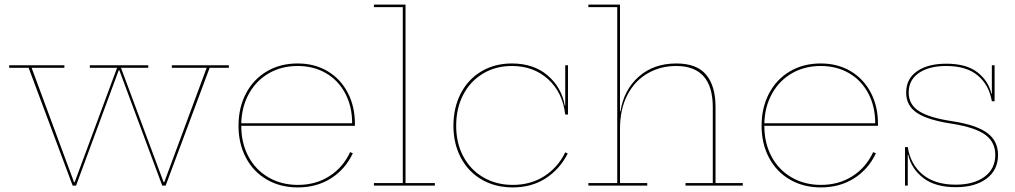

<svg xmlns="http://www.w3.org/2000/svg" viewBox="-20 -810 4432 838"><path d="M979 -525V-514H895L703 0H688L501 -503H498L312 0H297L105 -514H20V-525H261V-514H118L303 -15H306L491 -514H372V-525H627V-514H508L694 -15H697L882 -514H730V-525Z M1529 -270V-261H1033Q1033 -186 1064 -127.5Q1095 -69 1151.5 -36Q1208 -3 1280 -3Q1358 -3 1417.5 -41Q1477 -79 1508 -146L1520 -141Q1487 -71 1424.5 -31.5Q1362 8 1280 8Q1204 8 1145 -26Q1086 -60 1053.5 -121.5Q1021 -183 1021 -261Q1021 -340 1053.5 -402Q1086 -464 1144.5 -498.5Q1203 -533 1279 -533Q1353 -533 1409.5 -499.5Q1466 -466 1497.5 -406Q1529 -346 1529 -270ZM1033 -272H1517Q1517 -345 1487 -402Q1457 -459 1403 -490.5Q1349 -522 1279 -522Q1209 -522 1154 -490.5Q1099 -459 1067 -402Q1035 -345 1033 -272Z M1878 -11V0H1612V-11H1738V-779H1612V-790H1750V-11Z M1971 -261Q1971 -186 2002 -127.5Q2033 -69 2089.5 -36Q2146 -3 2218 -3Q2296 -3 2355.5 -41Q2415 -79 2447 -145L2458 -140Q2423 -71 2361.5 -31.5Q2300 8 2218 8Q2142 8 2083 -26Q2024 -60 1991.5 -121.5Q1959 -183 1959 -261Q1959 -340 1991 -402Q2023 -464 2081 -498.5Q2139 -533 2214 -533Q2309 -533 2370 -481Q2431 -429 2445 -349H2447V-525H2459V-310H2447Q2436 -406 2372.5 -464Q2309 -522 2214 -522Q2143 -522 2087.5 -488.5Q2032 -455 2001.5 -396Q1971 -337 1971 -261Z M3222 -11V0H2972V-11H3091V-342Q3091 -522 2931 -522Q2863 -522 2807 -490Q2751 -458 2718.5 -396Q2686 -334 2686 -247V-11H2805V0H2548V-11H2674V-779H2548V-790H2686V-324H2688Q2703 -418 2768 -475.5Q2833 -533 2932 -533Q3021 -533 3062 -484Q3103 -435 3103 -343V-11Z M3812 -270V-261H3316Q3316 -186 3347 -127.5Q3378 -69 3434.5 -36Q3491 -3 3563 -3Q3641 -3 3700.5 -41Q3760 -79 3791 -146L3803 -141Q3770 -71 3707.5 -31.5Q3645 8 3563 8Q3487 8 3428 -26Q3369 -60 3336.5 -121.5Q3304 -183 3304 -261Q3304 -340 3336.5 -402Q3369 -464 3427.5 -498.5Q3486 -533 3562 -533Q3636 -533 3692.5 -499.5Q3749 -466 3780.5 -406Q3812 -346 3812 -270ZM3316 -272H3800Q3800 -345 3770 -402Q3740 -459 3686 -490.5Q3632 -522 3562 -522Q3492 -522 3437 -490.5Q3382 -459 3350 -402Q3318 -345 3316 -272Z M4336 -134Q4336 -68 4286 -30.5Q4236 7 4152 7Q4062 7 4010 -33Q3958 -73 3944 -134H3942V0H3930V-168H3942Q3954 -92 4007.5 -48Q4061 -4 4151 -4Q4230 -4 4277 -38.5Q4324 -73 4324 -134Q4324 -190 4280 -222Q4236 -254 4135 -270Q4029 -286 3982 -317.5Q3935 -349 3935 -406Q3935 -466 3982.5 -499Q4030 -532 4110 -532Q4198 -532 4246 -494.5Q4294 -457 4307 -401H4309V-525H4321V-368H4309Q4297 -439 4247.5 -480.5Q4198 -522 4110 -522Q4035 -522 3990.5 -491.5Q3946 -461 3946 -406Q3946 -354 3991 -325Q4036 -296 4136 -281Q4241 -265 4288.5 -230Q4336 -195 4336 -134Z"/></svg>

Font: Hepta Slab Thin
Style: Regular
Weight: 250
Designer: Michael LaGattuta
Foundry: Michael LaGattuta
Version: Version 1.100; ttfautohint (v1.8) -l 8 -r 50 -G 200 -x 14 -D